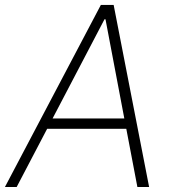

<svg xmlns="http://www.w3.org/2000/svg" viewBox="-35 -747 692 767"><path d="M31.6 0H-15.3L367.9 -727.3H419L560.7 0H513.8L469.5 -232.6H153.4ZM175.1 -273.8H461.6L386.4 -670.1H382.5Z"/></svg>

Font: Inter Extra Light  BETA
Style: Italic
Weight: 200
Italic angle: 9.39999°
Designer: Rasmus Andersson
Foundry: rsms
Version: Version 3.011;git-f93a4a705